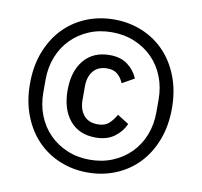

<svg xmlns="http://www.w3.org/2000/svg" viewBox="-80 -794 936 890"><g transform="rotate(10 388.0 -349.0)"><path d="M388 11Q318 11 257 -14Q196 -39 151 -85.5Q106 -132 80 -199Q54 -266 54 -349Q54 -432 80 -499Q106 -566 151 -612.5Q196 -659 257 -684Q318 -709 388 -709Q458 -709 519 -684Q580 -659 625 -612.5Q670 -566 696 -499Q722 -432 722 -349Q722 -266 696 -199Q670 -132 625 -85.5Q580 -39 519 -14Q458 11 388 11ZM388 -49Q446 -49 495 -69.5Q544 -90 579.5 -126Q615 -162 634.5 -211.5Q654 -261 654 -319V-379Q654 -437 634.5 -486.5Q615 -536 579.5 -572Q544 -608 495 -628.5Q446 -649 388 -649Q329 -649 280.5 -628.5Q232 -608 196.5 -572Q161 -536 141.5 -486.5Q122 -437 122 -379V-319Q122 -261 141.5 -211.5Q161 -162 196.5 -126Q232 -90 280.5 -69.5Q329 -49 388 -49ZM396 -155Q318 -155 274.5 -207.5Q231 -260 231 -349Q231 -438 274.5 -490.5Q318 -543 396 -543Q447 -543 479.5 -519Q512 -495 529 -456L472 -424Q461 -450 443 -465Q425 -480 396 -480Q352 -480 329.5 -452.5Q307 -425 307 -381V-316Q307 -272 329.5 -244.5Q352 -217 396 -217Q428 -217 447 -233.5Q466 -250 481 -277L535 -243Q518 -205 483.5 -180Q449 -155 396 -155Z"/></g></svg>

Font: IBM Plex Sans KR
Style: Regular
Weight: 400
Designer: Mike Abbink; Paul van der Laan; Pieter van Rosmalen; Wujin Sim; Chorong Kim; Dohee Lee;
Foundry: Sandoll Inc.
Version: Version 1.001